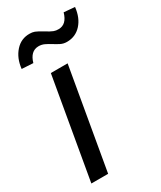

<svg xmlns="http://www.w3.org/2000/svg" viewBox="-188 -807 736 875"><g transform="rotate(-30 180.0 -369.5)"><path d="M8.3 0ZM110.8 0H22.5L114.3 -528.3H202.6ZM360.4 -733.9Q354.5 -679.7 324.7 -647Q294.9 -614.3 249.5 -614.3Q231.4 -614.3 216.6 -621.8Q201.7 -629.4 187 -638.7Q172.4 -647.9 157.2 -655.3Q142.1 -662.6 124.5 -662.1Q83 -660.6 67.9 -607.4L8.3 -610.8Q14.2 -664.6 44.7 -698.7Q75.2 -732.9 120.6 -731.9Q133.8 -731.9 145.3 -727.8Q156.7 -723.6 182.6 -707.8Q208.5 -691.9 220.5 -687.5Q232.4 -683.1 245.6 -683.6Q287.6 -683.6 303.2 -738.8Z"/></g></svg>

Font: Roboto
Style: Italic
Weight: 400
Italic angle: -12°
Designer: Google
Version: Version 2.134; 2016; ttfautohint (v1.6)